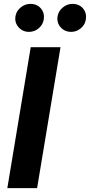

<svg xmlns="http://www.w3.org/2000/svg" viewBox="-20 -971 464 991"><path d="M292.3 -727.3 171.5 0H17.8L138.5 -727.3ZM347.3 -806.5Q313.9 -806.5 292.8 -830.4Q271.7 -854.4 277.3 -887.8Q282.3 -914.8 304.7 -932.9Q327.1 -951 354 -951Q388.5 -951 408.6 -927.2Q428.6 -903.4 422.9 -869.7Q419 -843.8 397.2 -825.1Q375.4 -806.5 347.3 -806.5ZM130 -806.5Q96.6 -806.5 75.5 -830.8Q54.3 -855.1 60 -887.8Q64.6 -914.8 87.2 -932.9Q109.7 -951 136.7 -951Q171.2 -951 191.2 -927.2Q211.3 -903.4 205.6 -869.7Q201.7 -843.8 179.9 -825.1Q158 -806.5 130 -806.5Z"/></svg>

Font: Inter UI
Style: Bold Italic
Weight: 700
Italic angle: 9.39999°
Designer: Rasmus Andersson
Foundry: rsms
Version: 3.2;8d6f07862